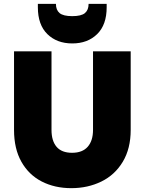

<svg xmlns="http://www.w3.org/2000/svg" viewBox="-20 -972 752 999"><path d="M248 -705V-296Q248 -239 274.5 -208Q301 -177 355 -177Q409 -177 436.5 -208.5Q464 -240 464 -296V-705H660V-296Q660 -199 619 -130.5Q578 -62 507.5 -27.5Q437 7 351 7Q265 7 197.5 -27.5Q130 -62 91.5 -130Q53 -198 53 -296V-705ZM535 -934Q535 -843 485.5 -794.5Q436 -746 356 -746Q276 -746 226.5 -794.5Q177 -843 177 -934V-952H271Q271 -920 290 -904Q309 -888 356 -888Q403 -888 422 -904Q441 -920 441 -952H535Z"/></svg>

Font: DVN-Poppins ExtBd
Style: Regular
Weight: 800
Designer: Ninad Kale (Devanagari), Jonny Pinhorn (Latin)
Foundry: Indian Type Foundry
Version: 4.004